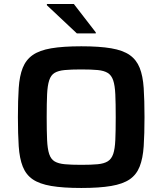

<svg xmlns="http://www.w3.org/2000/svg" viewBox="-20 -926 807 954"><path d="M384 8Q293 8 234.5 -2Q176 -12 142.5 -35Q109 -58 93 -98.5Q77 -139 73 -199.5Q69 -260 69 -344Q69 -428 73 -488.5Q77 -549 93 -589Q109 -629 142.5 -652.5Q176 -676 234.5 -686Q293 -696 384 -696Q474 -696 532.5 -686Q591 -676 624.5 -652.5Q658 -629 674 -589Q690 -549 694 -488.5Q698 -428 698 -344Q698 -260 694 -199.5Q690 -139 674 -98.5Q658 -58 624.5 -35Q591 -12 532.5 -2Q474 8 384 8ZM384 -107Q434 -107 465.5 -110Q497 -113 515.5 -124.5Q534 -136 542.5 -161Q551 -186 553 -230.5Q555 -275 555 -344Q555 -413 553 -457Q551 -501 542.5 -526.5Q534 -552 515.5 -563.5Q497 -575 465.5 -578Q434 -581 383 -581Q334 -581 302 -578Q270 -575 251.5 -564Q233 -553 224.5 -527Q216 -501 214 -457Q212 -413 212 -344Q212 -275 214 -230.5Q216 -186 224.5 -160.5Q233 -135 251.5 -124Q270 -113 302 -110Q334 -107 384 -107ZM362 -760 213 -900V-906H347L456 -765V-760Z"/></svg>

Font: Saira SemiExpanded SemiBold
Style: Regular
Weight: 600
Width: 6
Designer: Hector Gatti with collaboration of the Omnibus-Type team
Foundry: Omnibus-Type
Version: Version 1.101